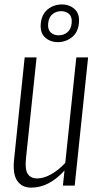

<svg xmlns="http://www.w3.org/2000/svg" viewBox="-20 -837 435 866"><path d="M241.2 -647Q206.1 -647 182.9 -668.5Q159.7 -689.9 164.1 -731.9Q168.5 -773.9 196 -795.4Q223.6 -816.9 258.8 -816.9Q293.9 -816.9 317.1 -795.4Q340.3 -773.9 335.9 -731.9Q331.5 -689.9 303.7 -668.5Q275.9 -647 241.2 -647ZM303.2 -731.9Q306.2 -759.8 292.2 -773.2Q278.3 -786.6 255.9 -786.6Q233.4 -786.6 216.8 -773.2Q200.2 -759.8 197.3 -731.9Q194.3 -704.6 208.3 -691.2Q222.2 -677.7 244.6 -677.7Q267.1 -677.7 283.7 -691.2Q300.3 -704.6 303.2 -731.9ZM120.6 9.3Q79.1 9.3 57.9 -21.2Q36.6 -51.8 43.5 -117.2L91.3 -578.1H145L97.2 -123Q91.8 -72.8 105.2 -52.5Q118.7 -32.2 148.4 -32.2Q177.7 -32.2 210.9 -51Q244.1 -69.8 274.4 -102.1L324.2 -578.1H377.4L316.9 0H263.7L271 -67.9Q201.2 9.3 120.6 9.3Z"/></svg>

Font: Oswald
Style: Extra-Light
Weight: 200
Designer: Vernon Adams
Foundry: Vernon Adams
Version: 3.0; ttfautohint (v0.94.23-7a4d-dirty) -l 8 -r 50 -G 200 -x 